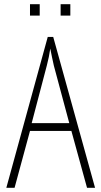

<svg xmlns="http://www.w3.org/2000/svg" viewBox="-20 -889 480 909"><path d="M122 -815H168V-869H122ZM267 -815H313V-869H267ZM10 0H49L122 -269H318L392 0H430L232 -714H206ZM130 -306 202 -580C209 -606 214 -632 218 -659C223 -630 230 -603 235 -578L308 -306Z"/></svg>

Font: Kathrein 37 Thin Condensed
Style: Regular
Weight: 250
Width: 3
Designer: Lazydogs Typefoundry, based on Open Sans by Ascender Corporation
Foundry: Lazydogs Typefoundry
Version: Version 1.003;PS 001.003;hotconv 1.0.88;makeotf.lib2.5.64775